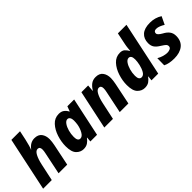

<svg xmlns="http://www.w3.org/2000/svg" viewBox="105 -1656 2561 2561"><g transform="rotate(-45 1386.0 -375.0)"><path d="M13 0H176L228 -242Q246 -325 273.5 -376.5Q301 -428 336 -428Q377 -428 377 -376Q377 -347 369 -313L304 0H467L530 -305Q535 -331 538.5 -356.5Q542 -382 542 -404Q542 -472 509 -515.5Q476 -559 406 -559Q326 -559 271 -483H267Q273 -492 287 -540.5Q301 -589 310 -632L337 -760H174Z M838 -121Q790 -121 790 -199Q790 -253 804.5 -305.5Q819 -358 844 -393Q869 -428 898 -428Q921 -428 934 -407Q947 -386 947 -353Q947 -316 941 -277Q930 -217 902 -169Q874 -121 838 -121ZM771 10Q818 10 850 -11.5Q882 -33 906 -67H910L904 0H1030L1147 -549H1019L993 -479H989Q971 -515 941.5 -537Q912 -559 865 -559Q787 -559 733.5 -500.5Q680 -442 652.5 -356Q625 -270 625 -188Q625 -79 669 -34.5Q713 10 771 10Z M1167 0H1330L1382 -242Q1399 -324 1427 -376Q1455 -428 1490 -428Q1531 -428 1531 -376Q1531 -347 1523 -313L1458 0H1621L1684 -305Q1689 -331 1692.5 -356.5Q1696 -382 1696 -404Q1696 -472 1663 -515.5Q1630 -559 1560 -559Q1508 -559 1471.5 -531.5Q1435 -504 1407 -456H1403L1411 -549H1284Z M1994 -121Q1944 -121 1944 -199Q1944 -253 1959 -305.5Q1974 -358 1998.5 -393Q2023 -428 2053 -428Q2101 -428 2101 -350Q2101 -311 2089 -257Q2077 -203 2053 -162Q2029 -121 1994 -121ZM1925 10Q1975 10 2006 -12Q2037 -34 2060 -67H2064L2057 0H2184L2345 -760H2183L2149 -595Q2142 -563 2138.5 -525Q2135 -487 2135 -481H2131Q2111 -515 2087 -537Q2063 -559 2019 -559Q1941 -559 1887.5 -500.5Q1834 -442 1806.5 -356Q1779 -270 1779 -189Q1779 -80 1823 -35Q1867 10 1925 10Z M2480 10Q2584 10 2646.5 -39Q2709 -88 2710 -185Q2710 -239 2682.5 -274.5Q2655 -310 2605 -336Q2540 -373 2540 -400Q2540 -442 2586 -442Q2615 -442 2646.5 -429Q2678 -416 2705 -399L2758 -510Q2682 -559 2585 -559Q2481 -559 2428.5 -512.5Q2376 -466 2375 -383Q2375 -331 2398.5 -298.5Q2422 -266 2471 -237Q2517 -208 2530.5 -193.5Q2544 -179 2544 -161Q2544 -132 2519.5 -121Q2495 -110 2472 -110Q2397 -110 2321 -154L2319 -22Q2380 10 2480 10Z"/></g></svg>

Font: Noto Sans Display Extra
Style: Italic
Weight: 800
Italic angle: -12°
Designer: Monotype Design Team
Foundry: Monotype Imaging Inc.
Version: Version 1.900